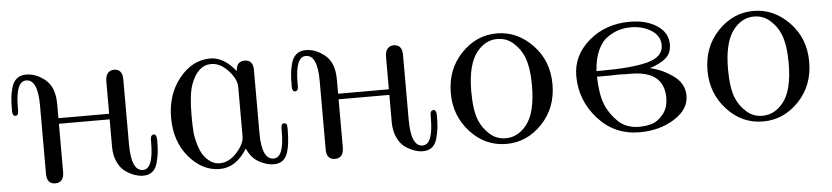

<svg xmlns="http://www.w3.org/2000/svg" viewBox="-35 -608 3396 784"><g transform="rotate(-5 1663.0 -215.5)"><path d="M15.1 -297.9V-303.2Q15.1 -332 17.1 -352.5Q19 -373 25.6 -395.5Q32.2 -418 47.1 -429.9Q62 -441.9 85 -441.9Q126 -441.9 163.6 -410.9Q201.2 -379.9 201.2 -311V-252.9H409.2V-383.8Q409.2 -407.7 418 -418Q427.7 -430.2 443.8 -430.2Q479 -430.2 479 -388.2V-122.1Q479 -12.2 526.9 -12.2Q569.8 -12.2 569.8 -121.1V-129.9Q569.8 -146 575.2 -149.9Q580.1 -152.8 583 -152.8Q595.2 -152.8 595.2 -128.9Q595.2 -96.7 593 -77.9Q590.8 -59.1 584.5 -35.6Q578.1 -12.2 563.5 -0.5Q548.8 11.2 524.9 11.2Q510.7 11.2 493.4 5.6Q476.1 0 456.1 -12.9Q436 -25.9 422.6 -53.5Q409.2 -81.1 409.2 -118.2V-230H201.2V-33.2Q201.2 10.7 166 11Q130.9 11.2 130.9 -30.8V-312Q130.9 -418 83 -418Q40 -418 40 -311V-300.8Q40 -284.7 35.2 -280.8Q32.2 -277.8 27.8 -277.8Q15.1 -277.8 15.1 -297.9Z M659.7 -214.8Q659.7 -310.1 713.1 -376Q766.6 -441.9 839.8 -441.9Q895 -441.9 943.8 -380.9Q944.8 -420.9 979 -420.9Q1015.1 -420.9 1013.7 -376V-121.1Q1013.7 -12.2 1063 -12.2Q1105 -12.2 1105 -118.2V-128.9Q1105 -142.1 1107.9 -147Q1110.8 -151.9 1116.9 -151.9Q1123 -151.9 1127 -147.9Q1129.9 -144 1129.9 -126Q1129.9 -57.1 1115.2 -22.9Q1100.6 11.2 1061 11.2Q1033.2 11.2 1001.5 -5.9Q969.7 -22.9 952.6 -63Q907.7 11.2 839.8 11.2Q769 11.2 714.4 -52.7Q659.7 -116.7 659.7 -214.8ZM743.7 -215.8Q743.7 -172.9 745.8 -147.5Q748 -122.1 759 -87.6Q770 -53.2 792 -33.2Q814.9 -12.2 841.8 -12.2Q879.9 -12.2 911.9 -47.6Q943.8 -83 943.8 -112.8V-316.9Q943.8 -347.7 911.4 -383.3Q878.9 -418.9 841.8 -418.9Q786.6 -418.9 758.8 -344.2Q743.7 -302.7 743.7 -215.8Z M1161.6 -297.9V-303.2Q1161.6 -332 1163.6 -352.5Q1165.5 -373 1172.1 -395.5Q1178.7 -418 1193.6 -429.9Q1208.5 -441.9 1231.4 -441.9Q1272.5 -441.9 1310.1 -410.9Q1347.7 -379.9 1347.7 -311V-252.9H1555.7V-383.8Q1555.7 -407.7 1564.5 -418Q1574.2 -430.2 1590.3 -430.2Q1625.5 -430.2 1625.5 -388.2V-122.1Q1625.5 -12.2 1673.3 -12.2Q1716.3 -12.2 1716.3 -121.1V-129.9Q1716.3 -146 1721.7 -149.9Q1726.6 -152.8 1729.5 -152.8Q1741.7 -152.8 1741.7 -128.9Q1741.7 -96.7 1739.5 -77.9Q1737.3 -59.1 1731 -35.6Q1724.6 -12.2 1710 -0.5Q1695.3 11.2 1671.4 11.2Q1657.2 11.2 1639.9 5.6Q1622.6 0 1602.5 -12.9Q1582.5 -25.9 1569.1 -53.5Q1555.7 -81.1 1555.7 -118.2V-230H1347.7V-33.2Q1347.7 10.7 1312.5 11Q1277.3 11.2 1277.3 -30.8V-312Q1277.3 -418 1229.5 -418Q1186.5 -418 1186.5 -311V-300.8Q1186.5 -284.7 1181.6 -280.8Q1178.7 -277.8 1174.3 -277.8Q1161.6 -277.8 1161.6 -297.9Z M1806.2 -214.8Q1806.2 -312 1868.2 -377Q1930.2 -441.9 2014.2 -441.9Q2097.2 -441.9 2160.2 -377Q2223.1 -312 2223.1 -215.1Q2223.1 -118.2 2161.1 -53.5Q2099.1 11.2 2015.1 11.2Q1928.2 11.2 1867.2 -55.4Q1806.2 -122.1 1806.2 -214.8ZM1890.1 -213.9Q1890.1 -134.8 1908.2 -92.8Q1922.4 -60.5 1949.5 -36.4Q1976.6 -12.2 2014.2 -12.2Q2064 -12.2 2099.1 -56.2Q2139.2 -105 2139.2 -217.8Q2139.2 -293 2121.1 -336.9Q2107.9 -369.1 2080.1 -394Q2052.2 -418.9 2014.2 -418.9Q1965.3 -418.9 1930.2 -375Q1890.1 -324.7 1890.1 -213.9Z M2322.8 -240.2Q2322.8 -324.2 2391.4 -383.1Q2460 -441.9 2559.1 -441.9Q2627 -441.9 2670.9 -412.8Q2714.8 -383.8 2714.8 -335.9Q2714.8 -298.8 2690.4 -278.8Q2666 -258.8 2625 -246.1Q2675.8 -234.9 2720 -202.9Q2764.2 -170.9 2764.2 -121.1Q2764.2 -64.9 2703.6 -26.9Q2643.1 11.2 2561 11.2Q2458 11.2 2390.4 -64.5Q2322.8 -140.1 2322.8 -240.2ZM2406.7 -230Q2408.7 -158.2 2424.8 -117.2Q2439 -79.1 2472.9 -45.2Q2506.8 -11.2 2561 -11.2Q2587.9 -11.2 2612.3 -18.1Q2636.7 -24.9 2658.9 -51.5Q2681.2 -78.1 2681.2 -120.1Q2681.2 -230 2544.9 -230H2525.9Q2524.9 -230 2522.5 -230Q2520 -230 2513.4 -230.5Q2506.8 -231 2495.1 -231L2460 -230ZM2406.7 -252.9H2420.9Q2551.8 -252.9 2616.5 -270Q2681.2 -287.1 2681.2 -335.9Q2681.2 -373 2646 -396Q2610.8 -418.9 2561 -418.9Q2537.1 -418.9 2513.9 -412.4Q2490.7 -405.8 2466.3 -389.4Q2441.9 -373 2425.8 -337.9Q2409.7 -302.7 2406.7 -252.9Z M2858.4 -214.8Q2858.4 -312 2920.4 -377Q2982.4 -441.9 3066.4 -441.9Q3149.4 -441.9 3212.4 -377Q3275.4 -312 3275.4 -215.1Q3275.4 -118.2 3213.4 -53.5Q3151.4 11.2 3067.4 11.2Q2980.5 11.2 2919.4 -55.4Q2858.4 -122.1 2858.4 -214.8ZM2942.4 -213.9Q2942.4 -134.8 2960.4 -92.8Q2974.6 -60.5 3001.7 -36.4Q3028.8 -12.2 3066.4 -12.2Q3116.2 -12.2 3151.4 -56.2Q3191.4 -105 3191.4 -217.8Q3191.4 -293 3173.3 -336.9Q3160.2 -369.1 3132.3 -394Q3104.5 -418.9 3066.4 -418.9Q3017.6 -418.9 2982.4 -375Q2942.4 -324.7 2942.4 -213.9Z"/></g></svg>

Font: CMU Serif Upright Italic
Style: UprightItalic
Weight: 500
Version: Version 0.7.0